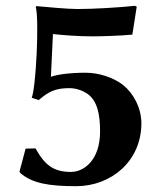

<svg xmlns="http://www.w3.org/2000/svg" viewBox="-20 -630 554 660"><path d="M242 10C362 10 466 -76 466 -206C466 -259 439 -309 403 -338C369 -364 320 -380 274 -380C220 -380 177 -374 155 -366L162 -513C196 -509 252 -505 298 -505C328 -505 394 -507 435 -511L450 -607L444 -610C387 -604 300 -599 247 -599C210 -599 140 -606 105 -609L103 -606C115 -564 104 -330 89 -294L113 -286C146 -314 169 -327 218 -327C243 -327 265 -318 280 -308C314 -284 324 -239 324 -178C324 -80 269 -39 224 -39C165 -39 135 -61 102 -120L68 -119L47 -40L50 -35C91 0 147 10 242 10Z"/></svg>

Font: Libertinus Sans
Style: Bold
Weight: 700
Designer: Philipp H. Poll, Khaled Hosny
Foundry: Caleb Maclennan
Version: Version 7.050;RELEASE